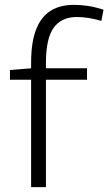

<svg xmlns="http://www.w3.org/2000/svg" viewBox="-20 -770 446 790"><path d="M108 0V-442H21V-482L108 -489V-512Q108 -596 128.5 -648.5Q149 -701 188 -725.5Q227 -750 284 -750Q314 -750 343 -745.5Q372 -741 406 -730L397 -684Q370 -692 345 -696Q320 -700 296 -700Q233 -700 201 -656Q169 -612 169 -511V-489H338V-442H169V0Z"/></svg>

Font: Georama ExtraCondensed Thin Light
Style: Regular
Weight: 300
Version: Version 1.001